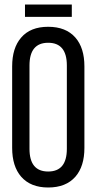

<svg xmlns="http://www.w3.org/2000/svg" viewBox="-20 -826 429 853"><path d="M299 -806V-751H91V-806ZM315 -659Q355 -613 355 -531V-169Q355 -87 315 -41Q273 7 194 7Q116 7 74 -41Q34 -87 34 -169V-531Q34 -613 74 -659Q115 -707 194 -707Q273 -707 315 -659ZM111 -535V-165Q111 -64 194 -64Q277 -64 277 -165V-535Q277 -636 194 -636Q111 -636 111 -535Z"/></svg>

Font: Adderley Regular
Style: Regular
Weight: 400
Designer: gorohovskiy
Version: Version 1.003 November 13, 2017